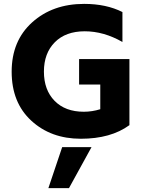

<svg xmlns="http://www.w3.org/2000/svg" viewBox="-20 -706 746 988"><path d="M335 262H229L300 51H451ZM646 -62Q550 8 396 8Q242 8 141 -85Q40 -178 40 -337Q40 -496 145.5 -591Q251 -686 413 -686Q527 -686 610 -644V-490Q514 -545 416 -545Q318 -545 262 -488.5Q206 -432 206 -337.5Q206 -243 261 -187Q316 -131 411 -131Q454 -131 496 -144V-271H387V-402H646Z"/></svg>

Font: Hind Jalandhar
Style: Bold
Weight: 700
Designer: Namrata Goyal
Foundry: Indian Type Foundry
Version: Version 0.702;PS 1.0;hotconv 1.0.81;makeotf.lib2.5.63406